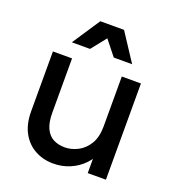

<svg xmlns="http://www.w3.org/2000/svg" viewBox="-134 -826 854 943"><g transform="rotate(20 293.0 -354.0)"><path d="M521 -503V0H426V-135L453 -127Q438 -84 408 -52.5Q378 -21 337.5 -3.5Q297 14 250 14Q197 14 154 -9.5Q111 -33 86 -78.5Q61 -124 61 -191V-503H161V-219Q161 -169 175.5 -138Q190 -107 216 -93.5Q242 -80 276 -80Q310 -80 343.5 -97Q377 -114 399 -150Q421 -186 421 -243V-503ZM133 -577 229 -722H353L448 -577H352L290 -655L228 -577Z"/></g></svg>

Font: Fustat SemiBold
Style: Regular
Weight: 600
Designer: Mohamed Gaber, Khaled Hosny, Laura Garcia Mut
Foundry: Kief Type Foundry, Alif Type Foundry, Hard Type Foundry
Version: Version 1.007